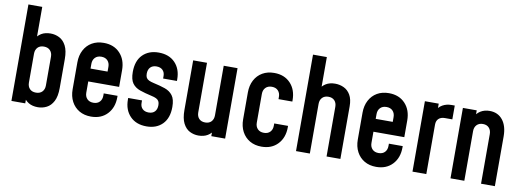

<svg xmlns="http://www.w3.org/2000/svg" viewBox="-60 -1104 3998 1470"><g transform="rotate(10 1939.0 -369.0)"><path d="M269.5 12.5Q227 12.5 197.8 -5.2Q168.5 -23 152 -55L170.5 -79.5V0H63V-750H170.5V-468L152 -493Q168.5 -525 197.8 -542.8Q227 -560.5 269.5 -560.5Q306 -560.5 338 -544.2Q370 -528 390 -489.8Q410 -451.5 410 -386V-162Q410 -96 390 -58Q370 -20 338 -3.8Q306 12.5 269.5 12.5ZM236 -95Q267.5 -95 285 -113.5Q302.5 -132 302.5 -162V-386Q302.5 -416 285 -434.5Q267.5 -453 236.5 -453Q205 -453 187.8 -434.5Q170.5 -416 170.5 -386V-162Q170.5 -131.5 187.8 -113.2Q205 -95 236 -95Z M683 12.5Q630.5 12.5 591.5 -10.2Q552.5 -33 530.8 -74Q509 -115 509 -169.5V-378.5Q509 -432.5 530.8 -473.8Q552.5 -515 591.5 -537.8Q630.5 -560.5 683 -560.5Q762 -560.5 809.2 -510.5Q856.5 -460.5 856.5 -378.5V-249H601V-349H749V-386Q749 -416 731.5 -434.5Q714 -453 683 -453Q652 -453 634.2 -434.5Q616.5 -416 616.5 -386V-162Q616.5 -132 634.2 -113.5Q652 -95 683 -95Q714 -95 731.5 -113.5Q749 -132 749 -162V-179.5H856.5V-169.5Q856.5 -88 809.2 -37.8Q762 12.5 683 12.5Z M1114.5 12.5Q1033.5 12.5 986.5 -36.2Q939.5 -85 939.5 -165V-177.5H1047V-157.5Q1047 -129 1064.5 -112Q1082 -95 1112.5 -95Q1143 -95 1160 -112.8Q1177 -130.5 1177 -163.5Q1177 -182.5 1170.2 -194Q1163.5 -205.5 1149.5 -212.5Q1135.5 -219.5 1112 -224.5Q1060 -236 1021 -249.5Q982 -263 960.8 -292.2Q939.5 -321.5 939.5 -380Q939.5 -467 986.2 -513.8Q1033 -560.5 1110 -560.5Q1191 -560.5 1237.8 -511.8Q1284.5 -463 1284.5 -383V-370.5H1177V-390.5Q1177 -418.5 1159.8 -435.8Q1142.5 -453 1111.5 -453Q1081.5 -453 1064.2 -435.2Q1047 -417.5 1047 -385Q1047 -366 1053.5 -354.5Q1060 -343 1074.5 -336Q1089 -329 1112 -324Q1162.5 -313 1201.2 -299.8Q1240 -286.5 1262.2 -257Q1284.5 -227.5 1284.5 -168Q1284.5 -81.5 1238.2 -34.5Q1192 12.5 1114.5 12.5Z M1518 12.5Q1482 12.5 1450.5 -3.5Q1419 -19.5 1399.2 -57.8Q1379.5 -96 1379.5 -162V-547.5H1487V-162Q1487 -131.5 1504.2 -113.2Q1521.5 -95 1552 -95Q1582.5 -95 1599.8 -113.2Q1617 -131.5 1617 -162V-547.5H1724.5V0H1617V-80L1636 -55.5Q1619.5 -23.5 1589.8 -5.5Q1560 12.5 1518 12.5Z M2008.5 12.5Q1956 12.5 1917 -10.2Q1878 -33 1856.2 -74Q1834.5 -115 1834.5 -169.5V-378.5Q1834.5 -432.5 1856.2 -473.8Q1878 -515 1917 -537.8Q1956 -560.5 2008.5 -560.5Q2087.5 -560.5 2134.8 -510.5Q2182 -460.5 2182 -378.5V-368.5H2074.5V-386Q2074.5 -416 2057 -434.5Q2039.5 -453 2008.5 -453Q1977.5 -453 1959.8 -434.5Q1942 -416 1942 -386V-162Q1942 -132 1959.8 -113.5Q1977.5 -95 2008.5 -95Q2039.5 -95 2057 -113.5Q2074.5 -132 2074.5 -162V-179.5H2182V-169.5Q2182 -88 2134.8 -37.8Q2087.5 12.5 2008.5 12.5Z M2275.5 0V-750H2383V-468L2364.5 -492.5Q2381 -525 2410.5 -542.8Q2440 -560.5 2482 -560.5Q2518 -560.5 2549.8 -545.5Q2581.5 -530.5 2601 -497Q2620.5 -463.5 2620.5 -408.5V0H2513V-386Q2513 -416.5 2495.8 -434.8Q2478.5 -453 2448.5 -453Q2418 -453 2400.5 -434.8Q2383 -416.5 2383 -386V0Z M2900 12.5Q2847.5 12.5 2808.5 -10.2Q2769.5 -33 2747.8 -74Q2726 -115 2726 -169.5V-378.5Q2726 -432.5 2747.8 -473.8Q2769.5 -515 2808.5 -537.8Q2847.5 -560.5 2900 -560.5Q2979 -560.5 3026.2 -510.5Q3073.5 -460.5 3073.5 -378.5V-249H2818V-349H2966V-386Q2966 -416 2948.5 -434.5Q2931 -453 2900 -453Q2869 -453 2851.2 -434.5Q2833.5 -416 2833.5 -386V-162Q2833.5 -132 2851.2 -113.5Q2869 -95 2900 -95Q2931 -95 2948.5 -113.5Q2966 -132 2966 -162V-179.5H3073.5V-169.5Q3073.5 -88 3026.2 -37.8Q2979 12.5 2900 12.5Z M3181 0V-547.5H3288.5V-461.5L3269 -484.5Q3286.5 -519.5 3317 -537Q3347.5 -554.5 3387.5 -554.5H3412V-447H3354Q3323.5 -447 3306 -430.8Q3288.5 -414.5 3288.5 -384.5V0Z M3476.5 0V-547.5H3584V-465.5L3564.5 -487Q3582 -523 3612.5 -541.8Q3643 -560.5 3683 -560.5Q3747.5 -560.5 3784.5 -514Q3821.5 -467.5 3821.5 -386V0H3714V-386Q3714 -416 3696.8 -434.5Q3679.5 -453 3649.5 -453Q3619 -453 3601.5 -434.5Q3584 -416 3584 -386V0Z"/></g></svg>

Font: Mohave SemiBold
Style: Regular
Weight: 600
Designer: Gumpita Rahayu
Foundry: Tokotype
Version: Version 2.003